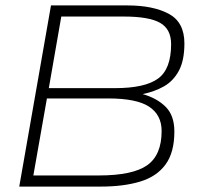

<svg xmlns="http://www.w3.org/2000/svg" viewBox="-20 -688 734 708"><path d="M51 0 168 -668H449Q545 -668 602.5 -637Q660 -606 660 -528Q660 -465 639.5 -427Q619 -389 584.5 -369.5Q550 -350 506 -341Q559 -326 591 -294Q623 -262 623 -203Q623 -126 590.5 -81.5Q558 -37 497 -18.5Q436 0 352 0ZM103 -41H344Q469 -41 522.5 -78.5Q576 -116 576 -205Q576 -264 530 -294.5Q484 -325 379 -325H153ZM160 -363H404Q514 -363 562.5 -398Q611 -433 611 -525Q611 -581 570 -604Q529 -627 437 -627H206Z"/></svg>

Font: Gantari ExtraLight
Style: Italic
Weight: 250
Italic angle: -10°
Designer: Anugrah Pasau
Foundry: Lafontype
Version: Version 1.000